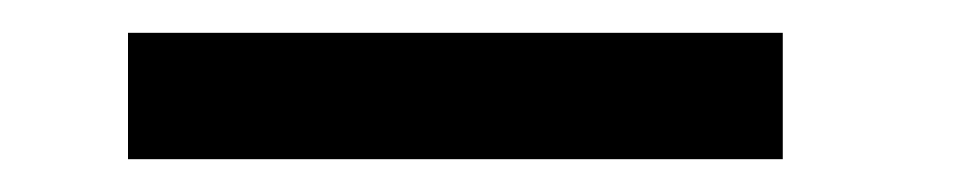

<svg xmlns="http://www.w3.org/2000/svg" viewBox="-20 -425 591 117"><path d="M457 -405V-328H58V-405Z"/></svg>

Font: MSTAGE
Style: Regular
Weight: 400
Designer: Ninad Kale (Devanagari), Jonny Pinhorn (Latin)
Foundry: Indian Type Foundry
Version: 4.004